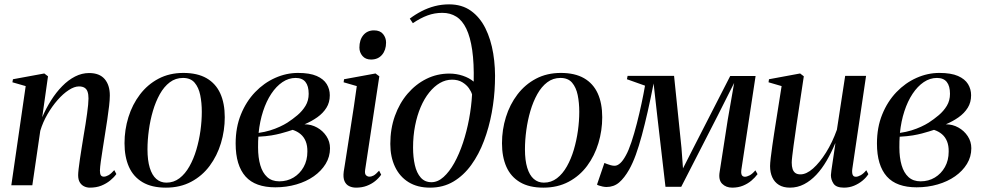

<svg xmlns="http://www.w3.org/2000/svg" viewBox="-20 -851 4516 882"><path d="M174 -312.5Q191.5 -353.5 214.8 -390.2Q238 -427 265.8 -455.2Q293.5 -483.5 324.8 -499.5Q356 -515.5 389.5 -515.5Q437 -515.5 460.8 -487.8Q484.5 -460 484.5 -412.5Q484.5 -393 481.2 -364.2Q478 -335.5 472.8 -301.5Q467.5 -267.5 462 -232Q457 -199.5 451.8 -167Q446.5 -134.5 443 -108.5Q439.5 -82.5 439 -68Q439 -52.5 443.2 -46Q447.5 -39.5 457 -39.5Q466.5 -39.5 478.5 -46.2Q490.5 -53 505 -69.5L514.5 -51.5Q503.5 -36 486 -21.8Q468.5 -7.5 445.5 1.8Q422.5 11 392.5 11Q379 11 366.8 5.2Q354.5 -0.5 346.8 -13Q339 -25.5 339 -46.5Q339 -56 341.2 -75.5Q343.5 -95 347.2 -120.5Q351 -146 355.5 -174.2Q360 -202.5 364.5 -230Q369 -256 373 -281.2Q377 -306.5 380 -328.8Q383 -351 384.8 -369Q386.5 -387 386.5 -398.5Q386.5 -417.5 382.2 -429.8Q378 -442 368.2 -448Q358.5 -454 342.5 -454Q321.5 -454 295.8 -437.2Q270 -420.5 244.8 -391.8Q219.5 -363 198.2 -326.5Q177 -290 165 -250L128.5 0H32L98 -455.5L37 -473L39.5 -487L183.5 -513.5L200.5 -500.5Z M822.5 -516Q886.5 -516 928.8 -491.8Q971 -467.5 991.8 -422Q1012.5 -376.5 1012.5 -312.5Q1012.5 -251.5 995 -193.5Q977.5 -135.5 943.2 -89.2Q909 -43 858.2 -16Q807.5 11 742 11Q677 11 634.8 -14Q592.5 -39 572.2 -84.8Q552 -130.5 552 -193Q552 -255 570 -313Q588 -371 623 -417Q658 -463 708.2 -489.5Q758.5 -516 822.5 -516ZM820.5 -493Q786.5 -493 760 -473Q733.5 -453 714.2 -418.5Q695 -384 682.5 -341.5Q670 -299 663.8 -253.2Q657.5 -207.5 657.5 -165Q657.5 -114.5 668 -80.2Q678.5 -46 698 -29Q717.5 -12 744.5 -12Q778 -12 804.5 -32.2Q831 -52.5 850.2 -86.8Q869.5 -121 882 -163.2Q894.5 -205.5 900.8 -250.5Q907 -295.5 907 -337.5Q907 -379 899.8 -414.2Q892.5 -449.5 874 -471.2Q855.5 -493 820.5 -493Z M1244.5 9.5Q1199 9.5 1164.8 -2.8Q1130.5 -15 1108 -40.2Q1085.5 -65.5 1074 -103.2Q1062.5 -141 1062.5 -192Q1062.5 -266 1086.8 -325.5Q1111 -385 1152 -427.8Q1193 -470.5 1244.2 -493.2Q1295.5 -516 1349 -516Q1403 -516 1434.8 -502Q1466.5 -488 1480.8 -464.8Q1495 -441.5 1495 -413.5Q1495 -380.5 1479.5 -355.8Q1464 -331 1437.5 -312.2Q1411 -293.5 1379 -280Q1410 -280 1436.5 -265.2Q1463 -250.5 1479.5 -225.5Q1496 -200.5 1496 -170Q1496 -131 1476 -98.2Q1456 -65.5 1421.5 -41.2Q1387 -17 1341.5 -3.8Q1296 9.5 1244.5 9.5ZM1263 -18Q1299.5 -18 1328.5 -35.5Q1357.5 -53 1374.8 -83.8Q1392 -114.5 1392 -154.5Q1392.5 -181.5 1384.5 -201.5Q1376.5 -221.5 1361.2 -234.5Q1346 -247.5 1324.5 -254.5Q1315 -251.5 1301 -247Q1287 -242.5 1268.8 -237.8Q1250.5 -233 1227 -229Q1214.5 -227 1199.8 -225.5Q1185 -224 1167 -223Q1166 -213 1165.8 -202Q1165.5 -191 1165.5 -174Q1165.5 -127 1175.8 -92Q1186 -57 1207.5 -37.5Q1229 -18 1263 -18ZM1168 -240.5Q1196.5 -244.5 1220.8 -252Q1245 -259.5 1265 -268.8Q1285 -278 1300 -287.5Q1324 -303 1346.5 -322Q1369 -341 1383.5 -365Q1398 -389 1398 -420Q1398 -456 1383.2 -474.5Q1368.5 -493 1338 -493Q1306 -493 1277.5 -473.8Q1249 -454.5 1226.2 -420.2Q1203.5 -386 1188.5 -340Q1173.5 -294 1168 -240.5Z M1615.5 11Q1598 11 1583.8 4Q1569.5 -3 1562.5 -19Q1555.5 -35 1559 -62.5Q1560.5 -71 1565 -100Q1569.5 -129 1576.2 -171.8Q1583 -214.5 1590.5 -263.8Q1598 -313 1605.8 -362.8Q1613.5 -412.5 1619 -455.5L1558.5 -473L1560.5 -487L1705 -513.5L1722.5 -500.5L1657.5 -72Q1654.5 -53 1661.2 -46.2Q1668 -39.5 1676.5 -39.5Q1687 -39.5 1696.8 -45Q1706.5 -50.5 1721.5 -67L1731 -48.5Q1720 -32.5 1703.2 -19Q1686.5 -5.5 1664.5 2.8Q1642.5 11 1615.5 11ZM1684.5 -577.5Q1659 -577.5 1645 -594Q1631 -610.5 1631 -632.5Q1631 -668 1649.2 -689.8Q1667.5 -711.5 1698 -711.5Q1726 -711.5 1739.8 -694.5Q1753.5 -677.5 1753.5 -655.5Q1753.5 -621 1735 -599.2Q1716.5 -577.5 1684.5 -577.5Z M1955.5 11Q1897.5 11 1856.8 -14.2Q1816 -39.5 1794.5 -85Q1773 -130.5 1773 -190Q1773 -259.5 1794 -318.2Q1815 -377 1852.5 -420.8Q1890 -464.5 1939 -488.8Q1988 -513 2044 -513Q2076.5 -513 2106.2 -503Q2136 -493 2156 -476Q2158 -560.5 2149.2 -620.8Q2140.5 -681 2122.2 -719Q2104 -757 2076.2 -774.5Q2048.5 -792 2012 -792Q1976.5 -792 1944.2 -780.2Q1912 -768.5 1876.5 -744.5L1862.5 -765.5Q1887.5 -784.5 1916.5 -799.5Q1945.5 -814.5 1977.2 -822.8Q2009 -831 2043 -831Q2102 -831 2143.2 -801.5Q2184.5 -772 2209.8 -721.2Q2235 -670.5 2245.8 -605.2Q2256.5 -540 2253.5 -468Q2251.5 -401.5 2239 -333.5Q2226.5 -265.5 2203.2 -203.8Q2180 -142 2145 -93.5Q2110 -45 2063 -17Q2016 11 1955.5 11ZM1962 -14Q1991 -14 2017.5 -37.8Q2044 -61.5 2066.8 -102.2Q2089.5 -143 2106.8 -195Q2124 -247 2134.8 -304.2Q2145.5 -361.5 2148.5 -417Q2145 -430 2134 -445.8Q2123 -461.5 2103.8 -473.2Q2084.5 -485 2056.5 -485Q2027.5 -485 2001 -469.8Q1974.5 -454.5 1951.8 -426.2Q1929 -398 1912.5 -359.2Q1896 -320.5 1886.8 -273.5Q1877.5 -226.5 1877.5 -173Q1877.5 -128.5 1885.8 -92.5Q1894 -56.5 1912.8 -35.2Q1931.5 -14 1962 -14Z M2556.5 -516Q2620.5 -516 2662.8 -491.8Q2705 -467.5 2725.8 -422Q2746.5 -376.5 2746.5 -312.5Q2746.5 -251.5 2729 -193.5Q2711.5 -135.5 2677.2 -89.2Q2643 -43 2592.2 -16Q2541.5 11 2476 11Q2411 11 2368.8 -14Q2326.5 -39 2306.2 -84.8Q2286 -130.5 2286 -193Q2286 -255 2304 -313Q2322 -371 2357 -417Q2392 -463 2442.2 -489.5Q2492.5 -516 2556.5 -516ZM2554.5 -493Q2520.5 -493 2494 -473Q2467.5 -453 2448.2 -418.5Q2429 -384 2416.5 -341.5Q2404 -299 2397.8 -253.2Q2391.5 -207.5 2391.5 -165Q2391.5 -114.5 2402 -80.2Q2412.5 -46 2432 -29Q2451.5 -12 2478.5 -12Q2512 -12 2538.5 -32.2Q2565 -52.5 2584.2 -86.8Q2603.5 -121 2616 -163.2Q2628.5 -205.5 2634.8 -250.5Q2641 -295.5 2641 -337.5Q2641 -379 2633.8 -414.2Q2626.5 -449.5 2608 -471.2Q2589.5 -493 2554.5 -493Z M3343.5 11Q3315 11 3297.2 -7Q3279.5 -25 3286 -62L3323 -300.5L3352.5 -470L3277 -320L3109.5 7H3037L3000 -312L2982.5 -467.5Q2969 -398.5 2955.5 -339Q2942 -279.5 2928.5 -229.5Q2915 -179.5 2900.8 -140.2Q2886.5 -101 2870.5 -72.5Q2848 -33 2823.8 -12.5Q2799.5 8 2766 8Q2758 8 2748.5 6Q2739 4 2731.8 1.5Q2724.5 -1 2722.5 -3L2756.5 -102.5Q2760 -101 2768 -97.8Q2776 -94.5 2785.8 -92Q2795.5 -89.5 2803 -89.5Q2810 -89.5 2816.2 -92.5Q2822.5 -95.5 2829 -101.2Q2835.5 -107 2842 -116Q2848.5 -125 2855 -137Q2867.5 -159 2880.5 -198Q2893.5 -237 2905.5 -283.8Q2917.5 -330.5 2927.2 -376.2Q2937 -422 2943 -457.5L2860 -487L2863 -502.5H3076.5L3110.5 -172L3117.5 -77.5L3165.5 -172L3334.5 -502H3451L3385.5 -70.5Q3384 -58.5 3385.8 -51.5Q3387.5 -44.5 3392 -41.8Q3396.5 -39 3401.5 -39Q3411 -39 3423.5 -45.5Q3436 -52 3450 -68.5L3460 -51Q3448.5 -35.5 3431.8 -21.2Q3415 -7 3393 2Q3371 11 3343.5 11Z M3609 11Q3578.5 11 3558.2 -1.5Q3538 -14 3527.8 -36.2Q3517.5 -58.5 3517.5 -88Q3517.5 -100 3520.5 -125.8Q3523.5 -151.5 3527.8 -181.5Q3532 -211.5 3536 -236.8Q3540 -262 3541.5 -272L3570.5 -455.5L3510.5 -473L3512.5 -487L3655.5 -513.5L3672.5 -500.5L3638.5 -274.5Q3636.5 -258.5 3632.8 -233.5Q3629 -208.5 3625.5 -182.5Q3622 -156.5 3619.5 -135Q3617 -113.5 3617 -104.5Q3617 -86.5 3621 -74.5Q3625 -62.5 3633.8 -56.2Q3642.5 -50 3657 -50Q3684.5 -50 3715 -77Q3745.5 -104 3774.5 -150.2Q3803.5 -196.5 3824.5 -255L3862.5 -502.5H3958.5L3895.5 -76.5Q3893 -59.5 3896.5 -49.2Q3900 -39 3911.5 -39Q3921 -39 3934 -46.2Q3947 -53.5 3959.5 -69L3969 -51Q3959 -35 3942 -21Q3925 -7 3903.5 2Q3882 11 3857 11Q3821.5 11 3809.2 -7.2Q3797 -25.5 3797 -46.5Q3797 -51 3799.2 -67.8Q3801.5 -84.5 3805 -107.2Q3808.5 -130 3811.8 -152.8Q3815 -175.5 3817.5 -192H3816.5Q3799 -150 3777.5 -113Q3756 -76 3730 -48.2Q3704 -20.5 3673.8 -4.8Q3643.5 11 3609 11Z M4190.5 9.5Q4145 9.5 4110.8 -2.8Q4076.5 -15 4054 -40.2Q4031.5 -65.5 4020 -103.2Q4008.5 -141 4008.5 -192Q4008.5 -266 4032.8 -325.5Q4057 -385 4098 -427.8Q4139 -470.5 4190.2 -493.2Q4241.5 -516 4295 -516Q4349 -516 4380.8 -502Q4412.5 -488 4426.8 -464.8Q4441 -441.5 4441 -413.5Q4441 -380.5 4425.5 -355.8Q4410 -331 4383.5 -312.2Q4357 -293.5 4325 -280Q4356 -280 4382.5 -265.2Q4409 -250.5 4425.5 -225.5Q4442 -200.5 4442 -170Q4442 -131 4422 -98.2Q4402 -65.5 4367.5 -41.2Q4333 -17 4287.5 -3.8Q4242 9.5 4190.5 9.5ZM4209 -18Q4245.5 -18 4274.5 -35.5Q4303.5 -53 4320.8 -83.8Q4338 -114.5 4338 -154.5Q4338.5 -181.5 4330.5 -201.5Q4322.5 -221.5 4307.2 -234.5Q4292 -247.5 4270.5 -254.5Q4261 -251.5 4247 -247Q4233 -242.5 4214.8 -237.8Q4196.5 -233 4173 -229Q4160.5 -227 4145.8 -225.5Q4131 -224 4113 -223Q4112 -213 4111.8 -202Q4111.5 -191 4111.5 -174Q4111.5 -127 4121.8 -92Q4132 -57 4153.5 -37.5Q4175 -18 4209 -18ZM4114 -240.5Q4142.5 -244.5 4166.8 -252Q4191 -259.5 4211 -268.8Q4231 -278 4246 -287.5Q4270 -303 4292.5 -322Q4315 -341 4329.5 -365Q4344 -389 4344 -420Q4344 -456 4329.2 -474.5Q4314.5 -493 4284 -493Q4252 -493 4223.5 -473.8Q4195 -454.5 4172.2 -420.2Q4149.5 -386 4134.5 -340Q4119.5 -294 4114 -240.5Z"/></svg>

Font: Merriweather 144pt
Style: Italic
Weight: 400
Italic angle: -7.8°
Version: Version 2.101